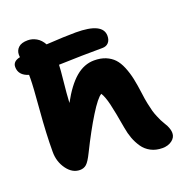

<svg xmlns="http://www.w3.org/2000/svg" viewBox="-143 -882 995 1057"><g transform="rotate(-20 354.5 -354.0)"><path d="M162.1 9.8Q117.7 9.8 85.9 -33.9Q54.2 -77.6 54.2 -134.8Q54.2 -239.7 65.7 -376.7Q77.1 -513.7 77.1 -555.2V-578.1Q20 -595.7 20 -645Q20 -678.2 63 -687Q62 -690.9 62 -701.2Q62 -726.1 79.6 -742.9Q97.2 -759.8 134.8 -759.8Q160.6 -759.8 184.8 -746.1Q209 -732.4 225.1 -703.1Q335.4 -710 397.9 -710Q556.2 -710 556.2 -632.8Q556.2 -607.9 543 -593.5Q529.8 -579.1 506.8 -579.1Q391.6 -579.1 251 -574.2Q250.5 -549.3 243.2 -480Q235.8 -410.6 232.9 -356.9Q281.2 -445.8 331.5 -488.3Q381.8 -530.8 439.9 -530.8Q478.5 -530.8 507.3 -518.8Q536.1 -506.8 555.4 -486.3Q574.7 -465.8 588.9 -431.4Q603 -397 611.1 -359.1Q619.1 -321.3 626 -268.1Q629.9 -235.4 636 -206.8Q642.1 -178.2 646.7 -161.1Q651.4 -144 660.2 -123.5Q668.9 -103 672.1 -96.7Q675.3 -90.3 685.5 -72.8Q695.8 -55.2 696.8 -53.2Q709 -27.8 709 -7.8Q709 17.6 686.3 34.7Q663.6 51.8 629.9 51.8Q592.3 51.8 563 36.4Q533.7 21 515.6 -5.6Q497.6 -32.2 486.8 -61.3Q476.1 -90.3 470.2 -125Q453.6 -223.1 441.7 -272.5Q429.7 -321.8 415 -344.2Q390.1 -330.6 341.8 -252.7Q293.5 -174.8 237.8 -62Q216.3 -18.1 200.7 -4.2Q185.1 9.8 162.1 9.8Z"/></g></svg>

Font: Shantell Sans Irregular
Style: Regular
Weight: 800
Designer: Stephen Nixon, Anya Danilova, Shantell Martin
Foundry: Arrow Type
Version: Version 1.006;[9816181b4]